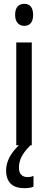

<svg xmlns="http://www.w3.org/2000/svg" viewBox="-20 -759 251 1003"><path d="M146 -537V0H65V-537ZM107 -739Q130 -739 141.5 -724Q153 -709 153 -681Q153 -654 141.5 -639Q130 -624 107 -624Q85 -624 72 -639Q59 -654 59 -681Q59 -710 71.5 -724.5Q84 -739 107 -739ZM79 117Q79 141 90.5 153.5Q102 166 124 166Q135 166 142.5 164Q150 162 155 160V216Q147 220 135 222Q123 224 108 224Q60 224 36 200.5Q12 177 12 131Q12 106 21.5 81Q31 56 49.5 32Q68 8 93 -12L139 0Q105 34 92 61Q79 88 79 117Z"/></svg>

Font: Noto Sans Thai ExtraCondensed
Style: Regular
Weight: 400
Width: 2
Designer: Monotype Design Team
Foundry: Monotype Imaging Inc.
Version: Version 2.002